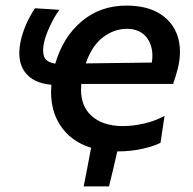

<svg xmlns="http://www.w3.org/2000/svg" viewBox="-20 -532 688 686"><path d="M279 134Q285.5 99.5 292.5 65Q299 30 305.5 -4Q232 -27 194.5 -85.5Q162.5 -135 162.5 -203Q162.5 -216 163.5 -229Q96 -235.5 68 -276Q49 -303 49 -342Q49 -361.5 53.5 -383.5Q59 -410.5 71.8 -441.2Q84.5 -472 105 -502.5L192 -497Q173.5 -471.5 158 -437.8Q142.5 -404 137.5 -380.5Q134 -365 134 -352Q134 -339.5 137.5 -330Q144 -310.5 177.5 -304.5Q205 -399.5 271.8 -455.8Q338.5 -512 431.5 -512Q505 -512 551.5 -482.8Q598 -453.5 614.5 -403Q623 -377 623 -347Q623 -319 615.5 -288Q608 -259 598.5 -232H270.5Q269.5 -221.5 269.5 -211.5Q269.5 -154 304.5 -120.5Q345 -81.5 420 -81.5Q455 -81.5 495.2 -90.8Q535.5 -100 568 -118L553.5 -22Q534 -11 491.8 -1Q449.5 9 399 9Q391.5 40.5 384.5 72Q377 103 369.5 134ZM433 -429Q388 -429 348 -398.8Q308 -368.5 286.5 -305.5L522.5 -308.5Q524.5 -321.5 524.5 -333Q524.5 -368 507 -394Q483 -429 433 -429Z"/></svg>

Font: Heraclito Medium
Style: Italic
Weight: 500
Italic angle: -12°
Designer: Kostas Bartsokas (font) & Cristiano Sobral (main changes)
Foundry: Kostas Bartsokas (font) & Cristiano Sobral (main changes)
Version: Version 1.00;July 8, 2020;FontCreator 13.0.0.2655 64-bit